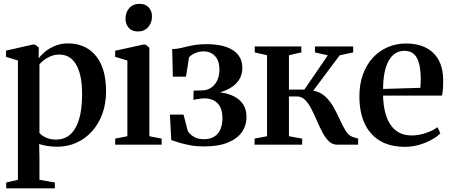

<svg xmlns="http://www.w3.org/2000/svg" viewBox="-20 -770 2400 1022"><path d="M13 232.5V201.5L75.5 187V-448L12 -467.5V-500.5L153 -532.5H167L186.5 -517L185.5 -459Q196 -474.5 217.8 -493Q239.5 -511.5 271.2 -525.2Q303 -539 342 -539Q402.5 -539 448.2 -510.2Q494 -481.5 519.2 -424.8Q544.5 -368 544.5 -283Q544.5 -218.5 525 -164.8Q505.5 -111 470.2 -71.5Q435 -32 387.5 -10.5Q340 11 283.5 11Q255 11 228.2 6.2Q201.5 1.5 188.5 -3.5L190 75.5V187L272 201.5V232.5ZM278.5 -27Q322 -27 353 -53.5Q384 -80 400.5 -133.8Q417 -187.5 417 -269Q417 -326 407.8 -366Q398.5 -406 382.2 -431.2Q366 -456.5 344.2 -468Q322.5 -479.5 297.5 -479.5Q271 -479.5 249.8 -470.8Q228.5 -462 213.5 -450Q198.5 -438 190 -428V-63Q199 -50 223 -38.5Q247 -27 278.5 -27Z M593 0V-32L658 -45V-448L593 -467.5V-500L741.5 -532.5H755L775 -516V-45L840.5 -32V0ZM713.5 -602.5Q683 -602.5 665.5 -621.8Q648 -641 648 -670.5Q648 -704 668 -726.8Q688 -749.5 722.5 -749.5H723.5Q754 -749.5 771.5 -730.8Q789 -712 789 -682Q789 -649 768.8 -625.8Q748.5 -602.5 714.5 -602.5Z M1066 9.5Q1027 9.5 993.8 3.5Q960.5 -2.5 934.8 -10.5Q909 -18.5 891.5 -24.5L884.5 -160H957L979 -74Q987.5 -57.5 1009.5 -43.2Q1031.5 -29 1065.5 -29Q1098 -29 1120 -42.5Q1142 -56 1153 -81Q1164 -106 1164 -140Q1164 -193 1138.5 -219.8Q1113 -246.5 1067.5 -246.5Q1060 -246.5 1048.8 -245.2Q1037.5 -244 1026.8 -242Q1016 -240 1009.5 -238.5L1010.5 -287.5L1058.5 -289Q1083 -289.5 1103.2 -302.8Q1123.5 -316 1135.8 -340.8Q1148 -365.5 1148 -399.5Q1148 -431 1137.5 -452.5Q1127 -474 1108 -485.2Q1089 -496.5 1064 -496.5Q1038.5 -496.5 1016.8 -486.5Q995 -476.5 986 -464L970 -362H900L896.5 -509Q917.5 -509 936.2 -513Q955 -517 975.2 -522Q995.5 -527 1020.2 -531Q1045 -535 1078.5 -535Q1142 -535 1184.5 -520Q1227 -505 1248.5 -477Q1270 -449 1270 -409Q1270 -369 1249 -340Q1228 -311 1190.2 -293.2Q1152.5 -275.5 1102.5 -268.5L1112.5 -280.5Q1164.5 -280.5 1205 -266Q1245.5 -251.5 1268.8 -222Q1292 -192.5 1292 -147Q1292 -101.5 1267 -66.2Q1242 -31 1192 -10.8Q1142 9.5 1066 9.5Z M1335 0V-32L1401.5 -45V-476L1336 -491V-522.5H1584V-491L1518 -476V-293H1600L1725 -475.5L1656.5 -491V-522.5H1860V-491L1788 -475.5L1647.5 -287.5Q1685.5 -280.5 1711.8 -255.8Q1738 -231 1756.5 -197.8Q1775 -164.5 1790 -131Q1805 -97.5 1820.8 -72.8Q1836.5 -48 1857.5 -41L1886.5 -32V0H1774Q1749 0 1730 -18.5Q1711 -37 1695.8 -66.2Q1680.5 -95.5 1666.5 -128.2Q1652.5 -161 1637.5 -190.2Q1622.5 -219.5 1604.2 -238Q1586 -256.5 1561.5 -256.5H1518V-45L1588.5 -32V0Z M2135.5 11.5Q2054.5 11.5 2000.5 -21.8Q1946.5 -55 1919.8 -115.2Q1893 -175.5 1893 -256.5Q1893 -322.5 1912.2 -374.8Q1931.5 -427 1965.5 -463.5Q1999.5 -500 2044.5 -519.2Q2089.5 -538.5 2140.5 -538.5Q2233 -538.5 2285 -489.5Q2337 -440.5 2339 -348.5Q2339 -317 2337.5 -296Q2336 -275 2332.5 -261H2019Q2020 -214 2029.5 -175Q2039 -136 2057.5 -107.8Q2076 -79.5 2104.2 -64.2Q2132.5 -49 2171 -49Q2208.5 -49 2247.5 -62.2Q2286.5 -75.5 2308.5 -93L2324 -60Q2307.5 -43 2278 -26.5Q2248.5 -10 2211.5 0.8Q2174.5 11.5 2135.5 11.5ZM2019 -296.5 2217.5 -302.5Q2218.5 -315 2219 -327.2Q2219.5 -339.5 2219.5 -351.5Q2219.5 -421 2199.8 -460.2Q2180 -499.5 2132 -499.5Q2106 -499.5 2085.2 -486.5Q2064.5 -473.5 2049.8 -448Q2035 -422.5 2027.2 -384.8Q2019.5 -347 2019 -296.5Z"/></svg>

Font: Merriweather 96pt SemiBold
Style: Regular
Weight: 600
Version: Version 2.100